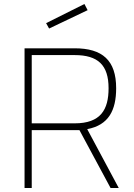

<svg xmlns="http://www.w3.org/2000/svg" viewBox="-20 -942 670 962"><path d="M534 0H575L417 -295C524 -315 562 -389 562 -500C562 -640 493 -700 354 -700H103V0H139V-290H378ZM524 -500C524 -393 485 -324 354 -324H139V-666H354C471 -666 524 -616 524 -500ZM211 -826 226 -799 419 -891 403 -922Z"/></svg>

Font: TitilliumText22L
Style: 1 wt
Weight: 100
Designer: Campivisivi
Foundry: Campivisivi
Version: 1.000